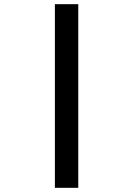

<svg xmlns="http://www.w3.org/2000/svg" viewBox="-20 -795 640 920"><path d="M243 -775V105H355V-775Z"/></svg>

Font: LT Wave Mono Medium
Style: Regular
Weight: 500
Designer: Daniel Lyons
Version: Version 2.5 (Glyphs App)